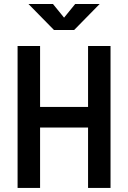

<svg xmlns="http://www.w3.org/2000/svg" viewBox="-20 -918 626 938"><path d="M410.2 0V-693.4H520V0ZM65.9 0V-693.4H175.8V0ZM86.4 -294.9V-395.5H502V-294.9ZM243.7 -771.5 119.1 -898.4H238.8L297.9 -825.7H288.1L347.2 -898.4H466.8L342.3 -771.5Z"/></svg>

Font: Cascadia Code Medium
Style: Regular
Weight: 500
Monospace: yes
Designer: Aaron Bell
Foundry: Saja Typeworks
Version: Version 2407.024